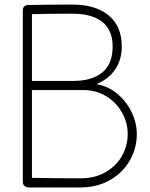

<svg xmlns="http://www.w3.org/2000/svg" viewBox="-20 -822 660 842"><path d="M580 -234Q580 -173 550 -119.5Q520 -66 463.5 -33Q407 0 333 0H104Q94 0 87 -7Q80 -14 80 -24V-776Q80 -799 104 -800Q138 -801 198 -801.5Q258 -802 297 -802Q399 -802 456.5 -754.5Q514 -707 514 -618Q514 -560 485 -517.5Q456 -475 403 -453Q453 -445 493.5 -411.5Q534 -378 557 -330.5Q580 -283 580 -234ZM120 -760V-467H299Q384 -467 429 -504.5Q474 -542 474 -618Q474 -690 428.5 -726Q383 -762 297 -762Q260 -762 204.5 -761.5Q149 -761 120 -760ZM540 -234Q540 -285 514.5 -329.5Q489 -374 445 -400.5Q401 -427 346 -427H120V-42Q163 -41 228.5 -40.5Q294 -40 333 -40Q397 -40 444 -67.5Q491 -95 515.5 -139.5Q540 -184 540 -234Z"/></svg>

Font: Tsukimi Rounded Light
Style: Regular
Weight: 300
Designer: Takashi Funayama
Foundry: Takashi Funayama
Version: Version 1.032; ttfautohint (v1.8.3)